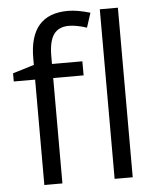

<svg xmlns="http://www.w3.org/2000/svg" viewBox="-54 -811 700 857"><g transform="rotate(-5 296.0 -382.5)"><path d="M327.1 -472.2H190.9V0H109.9V-472.2H14.2V-508.8L109.9 -538.1V-567.9Q109.9 -765.1 282.2 -765.1Q324.7 -765.1 381.8 -748L360.8 -683.1Q314 -698.2 280.8 -698.2Q234.9 -698.2 212.9 -667.7Q190.9 -637.2 190.9 -569.8V-535.2H327.1ZM505.9 0H424.8V-759.8H505.9Z"/></g></svg>

Font: f06187749
Style: Regular
Weight: 400
Foundry: Ascender Corporation
Version: Version 1.10